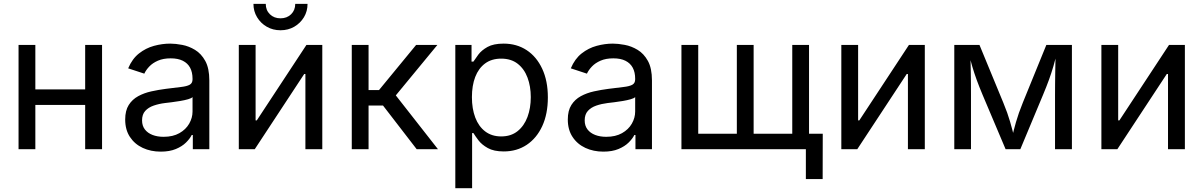

<svg xmlns="http://www.w3.org/2000/svg" viewBox="-20 -781 6299 1005"><path d="M446.3 -313V-231.9H144V-313ZM165 -545.9V0H77.1V-545.9ZM514.2 -545.9V0H425.8V-545.9Z M821.3 12.7Q769.5 12.7 727.3 -6.8Q685.1 -26.4 660.2 -64Q635.3 -101.6 635.3 -155.3Q635.3 -202.1 653.8 -231.4Q672.4 -260.7 703.4 -277.6Q734.4 -294.4 772 -302.7Q809.6 -311 847.7 -315.9Q896.5 -322.3 927.2 -325.7Q958 -329.1 972.9 -337.4Q987.8 -345.7 987.8 -365.7V-368.7Q987.8 -402.8 975.1 -426.5Q962.4 -450.2 937 -462.9Q911.6 -475.6 873.5 -475.6Q834.5 -475.6 806.6 -463.4Q778.8 -451.2 761.5 -432.9Q744.1 -414.6 735.4 -395.5L650.9 -423.3Q671.9 -473.1 707.5 -501.2Q743.2 -529.3 786.1 -541Q829.1 -552.7 871.1 -552.7Q898.4 -552.7 933.3 -546.1Q968.3 -539.6 1000.7 -520Q1033.2 -500.5 1054.4 -462.2Q1075.7 -423.8 1075.7 -359.9V0H989.3V-74.2H983.4Q974.1 -55.2 953.6 -34.9Q933.1 -14.6 900.4 -1Q867.7 12.7 821.3 12.7ZM836.4 -64.9Q885.3 -64.9 918.9 -84Q952.6 -103 970.2 -133.5Q987.8 -164.1 987.8 -197.3V-272.9Q982.4 -266.6 964.4 -261.5Q946.3 -256.3 923.1 -252.4Q899.9 -248.5 878.2 -245.8Q856.4 -243.2 843.8 -241.7Q812 -237.8 784.4 -228.3Q756.8 -218.8 740.2 -200.4Q723.6 -182.1 723.6 -150.9Q723.6 -122.6 738.3 -103.5Q752.9 -84.5 778.3 -74.7Q803.7 -64.9 836.4 -64.9Z M1667 0H1578.6V-393.6H1572.3L1313.5 0H1230V-545.9H1317.9V-150.9H1324.2L1584 -545.9H1667ZM1448.2 -622.6Q1408.7 -622.6 1376.7 -640.9Q1344.7 -659.2 1325.7 -690.7Q1306.6 -722.2 1306.6 -760.7H1371.1Q1371.1 -727.5 1392.8 -706.3Q1414.6 -685.1 1448.2 -685.1Q1481.9 -685.1 1503.7 -706.3Q1525.4 -727.5 1525.4 -760.7H1589.8Q1589.8 -722.2 1571 -690.9Q1552.2 -659.7 1520.3 -641.1Q1488.3 -622.6 1448.2 -622.6Z M1821.3 0V-545.9H1909.2V-309.6H1963.9L2158.2 -545.9H2269.5L2051.8 -281.7L2272.5 0H2161.1L1984.9 -228.5H1909.2V0Z M2363.3 204.1V-545.9H2448.2V-458.5H2458Q2467.3 -473.1 2483.9 -495.4Q2500.5 -517.6 2531.7 -535.2Q2563 -552.7 2616.2 -552.7Q2684.6 -552.7 2736.6 -518.6Q2788.6 -484.4 2818.1 -421.1Q2847.7 -357.9 2847.7 -271.5Q2847.7 -184.6 2818.4 -121.1Q2789.1 -57.6 2737.1 -22.9Q2685.1 11.7 2616.7 11.7Q2564.9 11.7 2533.2 -6.1Q2501.5 -23.9 2484.4 -46.6Q2467.3 -69.3 2458 -84.5H2451.2V204.1ZM2603.5 -66.9Q2654.8 -66.9 2689.2 -94.5Q2723.6 -122.1 2741 -168.7Q2758.3 -215.3 2758.3 -272.5Q2758.3 -329.1 2741.2 -374.8Q2724.1 -420.4 2689.7 -447.3Q2655.3 -474.1 2603.5 -474.1Q2553.2 -474.1 2519 -448.7Q2484.9 -423.3 2467.5 -378.2Q2450.2 -333 2450.2 -272.5Q2450.2 -211.9 2467.8 -165.5Q2485.4 -119.1 2519.8 -93Q2554.2 -66.9 2603.5 -66.9Z M3138.2 12.7Q3086.4 12.7 3044.2 -6.8Q3002 -26.4 2977.1 -64Q2952.1 -101.6 2952.1 -155.3Q2952.1 -202.1 2970.7 -231.4Q2989.3 -260.7 3020.3 -277.6Q3051.3 -294.4 3088.9 -302.7Q3126.5 -311 3164.6 -315.9Q3213.4 -322.3 3244.1 -325.7Q3274.9 -329.1 3289.8 -337.4Q3304.7 -345.7 3304.7 -365.7V-368.7Q3304.7 -402.8 3292 -426.5Q3279.3 -450.2 3253.9 -462.9Q3228.5 -475.6 3190.4 -475.6Q3151.4 -475.6 3123.5 -463.4Q3095.7 -451.2 3078.4 -432.9Q3061 -414.6 3052.2 -395.5L2967.8 -423.3Q2988.8 -473.1 3024.4 -501.2Q3060.1 -529.3 3103 -541Q3146 -552.7 3188 -552.7Q3215.3 -552.7 3250.2 -546.1Q3285.2 -539.6 3317.6 -520Q3350.1 -500.5 3371.3 -462.2Q3392.6 -423.8 3392.6 -359.9V0H3306.2V-74.2H3300.3Q3291 -55.2 3270.5 -34.9Q3250 -14.6 3217.3 -1Q3184.6 12.7 3138.2 12.7ZM3153.3 -64.9Q3202.1 -64.9 3235.8 -84Q3269.5 -103 3287.1 -133.5Q3304.7 -164.1 3304.7 -197.3V-272.9Q3299.3 -266.6 3281.2 -261.5Q3263.2 -256.3 3240 -252.4Q3216.8 -248.5 3195.1 -245.8Q3173.3 -243.2 3160.6 -241.7Q3128.9 -237.8 3101.3 -228.3Q3073.7 -218.8 3057.1 -200.4Q3040.5 -182.1 3040.5 -150.9Q3040.5 -122.6 3055.2 -103.5Q3069.8 -84.5 3095.2 -74.7Q3120.6 -64.9 3153.3 -64.9Z M3546.9 -545.9H3634.8V-81.1H3836.9V-545.9H3924.8V-81.1H4127V-545.9H4214.8V0H3546.9ZM4198.2 156.2V0H4161.6V-81.1H4286.6L4286.1 156.2Z M4820.8 0H4732.4V-393.6H4726.1L4467.3 0H4383.8V-545.9H4471.7V-150.9H4478L4737.8 -545.9H4820.8Z M4975.1 0V-545.9H5106.9L5231.4 -244.1Q5243.2 -215.8 5252 -190.9Q5260.7 -166 5267.3 -143.6Q5273.9 -121.1 5279.5 -99.4Q5285.2 -77.6 5290.5 -55.7H5275.9Q5280.8 -76.7 5286.1 -97.9Q5291.5 -119.1 5298.1 -142.1Q5304.7 -165 5313.5 -190.2Q5322.3 -215.3 5334 -244.1L5457 -545.9H5590.8V0H5502.4V-285.2Q5502.4 -313 5502.7 -340.8Q5502.9 -368.7 5503.4 -397Q5503.9 -425.3 5504.4 -454.1Q5504.9 -482.9 5505.4 -512.2H5515.1Q5503.9 -468.8 5493.7 -433.6Q5483.4 -398.4 5470.7 -363.5Q5458 -328.6 5439.9 -285.2L5320.8 0H5243.7L5123 -285.2Q5105 -328.1 5092.3 -363Q5079.6 -397.9 5069.1 -433.3Q5058.6 -468.8 5047.4 -512.2H5059.1Q5059.6 -487.3 5060.3 -459.5Q5061 -431.6 5061.5 -402.3Q5062 -373 5062.3 -343.5Q5062.5 -314 5062.5 -285.2V0Z M6182.1 0H6093.8V-393.6H6087.4L5828.6 0H5745.1V-545.9H5833V-150.9H5839.4L6099.1 -545.9H6182.1Z"/></svg>

Font: Inter Variable LoSnoCo
Style: Regular
Weight: 400
Designer: Rasmus Andersson
Foundry: rsms
Version: Version 4.000;git-a52131595; featfreeze: case,dlig,ss01,ss02